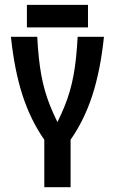

<svg xmlns="http://www.w3.org/2000/svg" viewBox="-20 -778 478 798"><path d="M302.7 -625H412.1Q397.5 -485.4 363.8 -381.8Q330.1 -278.3 273.4 -197.3H180.7Q224.6 -277.3 249 -337.9Q273.4 -398.4 285.6 -464.8Q297.9 -531.2 302.7 -625ZM164.1 -197.3H273.4V0H164.1ZM25.4 -625H134.8Q139.6 -531.2 151.9 -464.8Q164.1 -398.4 188.5 -337.9Q212.9 -277.3 256.8 -197.3H164.1Q107.4 -278.3 73.7 -381.8Q40 -485.4 25.4 -625ZM91.8 -757.8H345.7V-664.1H91.8Z"/></svg>

Font: Sudo Var
Style: Regular
Weight: 400
Monospace: yes
Designer: Jens Kutilek
Foundry: Jens Kutilek
Version: Version 0.065;FEAKit 1.0